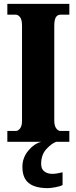

<svg xmlns="http://www.w3.org/2000/svg" viewBox="-20 -734 395 994"><path d="M18 0V-56H62Q73 -56 83.5 -68.5Q94 -81 94 -109V-601Q94 -633 83.5 -645.5Q73 -658 62 -658H18V-714H339V-658H293Q278 -658 269.5 -645Q261 -632 261 -600V-110Q261 -83 271 -69.5Q281 -56 293 -56H339V0ZM228 240Q161 240 128.5 213.5Q96 187 96 130Q96 83 126 46.5Q156 10 194 0H271Q245 10 219 39Q193 68 193 115Q193 141 209.5 153.5Q226 166 251 166Q272 166 304 158V224Q291 231 266 235.5Q241 240 228 240Z"/></svg>

Font: Noto Serif Sinhala ExtraCondensed Black
Style: Regular
Weight: 900
Width: 2
Designer: Jelle Bosma - Monotype Design Team
Foundry: Monotype Imaging Inc.
Version: Version 2.007; ttfautohint (v1.8.4.7-5d5b)